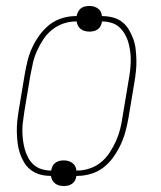

<svg xmlns="http://www.w3.org/2000/svg" viewBox="-20 -582 540 644"><path d="M194 42Q186 42 178.5 40Q171 38 165 33.5Q159 29 155.5 22.5Q152 16 151 8Q132 8 115 3.5Q98 -1 84 -11.5Q70 -22 61 -37Q52 -52 46.5 -68.5Q41 -85 39 -103Q37 -121 36.5 -139Q36 -157 38 -176Q40 -195 43 -213L63 -333Q67 -356 72.5 -378.5Q78 -401 88 -422.5Q98 -444 112.5 -464Q127 -484 146 -499Q165 -514 188 -521Q211 -528 233 -528H237V-529Q239 -537 242.5 -543.5Q246 -550 252 -554.5Q258 -559 265.5 -560.5Q273 -562 280 -562Q288 -562 295 -560Q302 -558 308.5 -553.5Q315 -549 318 -542.5Q321 -536 322 -528Q341 -528 358.5 -523.5Q376 -519 389.5 -508.5Q403 -498 412 -483Q421 -468 427 -451.5Q433 -435 435 -417Q437 -399 437.5 -381Q438 -363 436 -344Q434 -325 431 -307L411 -187Q407 -164 401 -141.5Q395 -119 385 -97.5Q375 -76 361 -56Q347 -36 328 -21Q309 -6 285.5 1Q262 8 240 8H236V9Q235 17 231.5 23.5Q228 30 221.5 34.5Q215 39 208 40.5Q201 42 194 42ZM151 -10 152 -11Q153 -18 156.5 -25Q160 -32 166.5 -36.5Q173 -41 180 -42.5Q187 -44 194 -44Q202 -44 209 -42Q216 -40 222.5 -35.5Q229 -31 232.5 -24Q236 -17 236 -10H240Q260 -10 281 -17Q302 -24 319 -38Q336 -52 348 -70.5Q360 -89 369 -109Q378 -129 383 -149Q388 -169 391 -190L411 -310Q414 -326 416 -342.5Q418 -359 418.5 -375.5Q419 -392 417 -407.5Q415 -423 411 -438Q407 -453 399 -467Q391 -481 380 -491Q369 -501 353.5 -505.5Q338 -510 322 -510V-509Q321 -502 317.5 -495Q314 -488 307.5 -483.5Q301 -479 294 -477.5Q287 -476 280 -476Q272 -476 264.5 -478Q257 -480 251 -484.5Q245 -489 241.5 -496Q238 -503 237 -510H233Q213 -510 192.5 -503Q172 -496 154.5 -482Q137 -468 125 -449.5Q113 -431 104 -411Q95 -391 90.5 -371Q86 -351 82 -330L62 -210Q60 -194 57.5 -177.5Q55 -161 55 -144.5Q55 -128 57 -112.5Q59 -97 63 -82Q67 -67 74.5 -53Q82 -39 93.5 -29Q105 -19 120 -14.5Q135 -10 151 -10Z"/></svg>

Font: Iosevka Thin
Style: Italic
Weight: 100
Italic angle: -9°
Monospace: yes
Designer: Belleve Invis
Foundry: Belleve Invis
Version: Version 32.5.0; ttfautohint (v1.8.4)